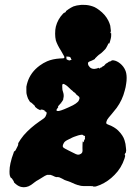

<svg xmlns="http://www.w3.org/2000/svg" viewBox="-20 -731 587 808"><path d="M235 -292Q236 -293 236 -293ZM237 -294Q238 -295 238 -295V-294L236 -293ZM318 -710Q322 -711 331 -710.5Q340 -710 344 -710Q362 -708 378 -701Q388 -696 397 -689Q423 -670 436 -644Q441 -634 444 -623L447 -598Q446 -599 445.5 -598Q445 -597 445 -594.5Q445 -592 445 -591L447 -592Q447 -594 447.5 -594Q448 -594 448 -584.5Q448 -575 446 -568Q443 -556 442 -553Q441 -552 440 -549L439 -546V-548Q438 -549 437 -548.5Q436 -548 433 -541Q426 -526 420 -521Q418 -519 412 -513Q406 -507 400.5 -503.5Q395 -500 390 -495Q385 -490 383 -488Q379 -485 380 -484Q380 -483 378 -482Q376 -481 372.5 -479Q369 -477 364 -475Q355 -472 353 -470Q348 -467 352 -456Q355 -451 358 -448Q365 -441 377 -441Q387 -442 394 -445Q396 -446 396 -446Q396 -446 396 -444.5Q396 -443 397 -443Q400 -442 403 -446Q405 -448 405 -447Q405 -445 409 -449Q412 -452 412.5 -451.5Q413 -451 414.5 -452.5Q416 -454 416.5 -453.5Q417 -453 418 -454.5Q419 -456 422 -459Q425 -462 425 -462.5Q425 -463 430 -465.5Q435 -468 436 -469.5Q437 -471 441 -472Q448 -473 449 -476Q451 -478 458 -477Q472 -475 486 -463.5Q500 -452 507 -436Q513 -423 513 -403Q513 -390 511 -379Q509 -363 505 -350Q495 -310 471 -277Q462 -265 450 -251Q435 -234 431 -227Q427 -218 427 -214Q427 -211 430 -209Q431 -208 439 -205Q461 -197 477 -182Q498 -161 504 -141Q509 -126 510 -109Q511 -101 511 -98Q510 -87 508 -87Q508 -87 506.5 -85Q505 -83 505 -80.5Q505 -78 506 -78Q508 -76 504 -64Q491 -24 462 5Q436 32 402 47Q380 56 377 54Q376 54 375 54Q374 55 373.5 55Q373 55 373 54Q374 52 359 52Q325 53 316 50Q311 48 308 48Q295 44 285 39Q282 37 276 35Q264 31 259 29Q256 28 252 26.5Q248 25 242 21Q232 16 229 15Q227 15 225.5 14.5Q224 14 221.5 14Q219 14 218.5 14.5Q218 15 212 13Q200 7 193 5Q190 5 185 5Q180 5 178 5Q171 7 156 17Q147 22 143 25Q133 30 123 38Q110 49 100 53Q90 57 80 57Q75 57 71 56Q59 54 47 44Q37 36 39 35Q39 34 36 29Q35 28 34 26Q33 24 30 20Q27 17 26 17Q24 17 21 6Q20 1 20 -10Q20 -26 24 -44Q29 -67 37 -87Q39 -95 40 -94.5Q41 -94 43 -95.5Q45 -97 49.5 -106.5Q54 -116 55 -117.5Q56 -119 56.5 -122Q57 -125 56.5 -125.5Q56 -126 57 -129Q66 -145 80 -162Q107 -193 146 -220Q164 -232 168 -236Q172 -240 175 -249Q178 -258 174 -260Q172 -262 169.5 -262.5Q167 -263 168 -264Q170 -266 165 -267Q164 -268 161 -269Q157 -269 153 -270H150L151 -269L153 -267Q148 -267 138 -273Q137 -274 133.5 -276.5Q130 -279 127.5 -281.5Q125 -284 125 -284Q125 -284 126 -283H128L127 -285Q124 -288 117.5 -294Q111 -300 110 -300Q106 -300 98 -316Q95 -323 92 -335Q91 -338 91 -349.5Q91 -361 91 -366Q93 -377 96 -386Q109 -427 147 -455Q162 -466 178 -473Q201 -483 233 -485Q242 -485 245 -485.5Q248 -486 248 -486Q248 -486 249.5 -487Q251 -488 251 -490Q251 -492 250 -494Q247 -500 237 -517Q221 -542 215 -561Q212 -574 212 -589Q212 -607 215 -619Q223 -650 245 -673Q250 -678 250.5 -677.5Q251 -677 253 -678Q259 -681 257 -684L268 -692Q278 -699 289 -704Q303 -709 318 -710ZM266 -492Q265 -493 262.5 -493.5Q260 -494 259.5 -492.5Q259 -491 259.5 -487Q260 -483 260 -482Q262 -479 266 -479Q268 -479 268 -478Q268 -477 270.5 -476.5Q273 -476 273 -477Q274 -478 276.5 -478Q279 -478 280 -479Q281 -480 280.5 -481.5Q280 -483 279 -483Q277 -484 278.5 -485Q280 -486 276.5 -489Q273 -492 269 -493L267 -492ZM250 -377Q246 -379 244 -377Q241 -375 242 -364Q242 -351 245 -345Q250 -331 247 -319Q246 -315 246 -314Q247 -312 242 -305Q236 -296 230 -290Q224 -284 224 -282Q224 -281 225 -281V-280Q224 -279 223 -277Q222 -275 220 -273Q216 -268 218.5 -265.5Q221 -263 228 -264Q244 -267 287 -288Q300 -295 306 -301Q310 -304 312 -309Q316 -317 314 -321Q313 -325 304 -331Q299 -335 299 -336Q298 -339 293 -342Q289 -344 289 -344.5Q289 -345 286 -348Q280 -352 268 -364Q262 -370 257 -373Q252 -376 250 -377ZM326 -164Q324 -164 324 -164Q311 -163 291 -155Q287 -153 284 -152Q275 -148 262 -141Q251 -135 248 -128Q244 -121 244 -116Q244 -112 248 -109Q252 -106 266 -99Q274 -95 284 -90Q302 -80 309 -80Q315 -80 321 -84Q325 -87 326.5 -91Q328 -95 327 -108Q327 -126 328 -135L329 -137V-134L330 -132L331 -133Q333 -134 334 -140Q335 -144 336 -144H337L338 -151L337 -152Q338 -155 338 -157Q337 -160 333 -160Q331 -160 331 -161Q331 -163 326 -164Z"/></svg>

Font: TT2020 Style B
Style: Italic
Weight: 400
Italic angle: -15°
Version: Version 0.2.000